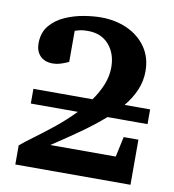

<svg xmlns="http://www.w3.org/2000/svg" viewBox="-78 -752 743 821"><g transform="rotate(10 293.5 -341.5)"><path d="M569.8 -268.1H396Q351.6 -229 295.7 -189.5Q239.7 -149.9 175.8 -107.9H460L479 -195.8H543V0H43V-83Q65.4 -102.1 103 -129.6Q140.6 -157.2 184.1 -192.1Q227.5 -227.1 267.1 -268.1H63V-332H319.8Q344.7 -366.7 359.9 -404.1Q375 -441.4 375 -480Q375 -539.6 341.6 -577.9Q308.1 -616.2 251 -616.2Q231 -616.2 220.7 -614.3Q210.4 -612.3 193.8 -606.9V-472.2Q193.8 -472.2 183.6 -467.5Q173.3 -462.9 157.7 -458Q142.1 -453.1 126 -453.1Q89.4 -453.1 70.1 -473.6Q50.8 -494.1 50.8 -526.9Q50.8 -574.2 76.2 -604.7Q101.6 -635.3 140.4 -652.3Q179.2 -669.4 220.7 -676.3Q262.2 -683.1 294.9 -683.1Q358.4 -683.1 409.9 -659.7Q461.4 -636.2 491.7 -592.5Q522 -548.8 522 -488.8Q522 -446.3 505.6 -407.5Q489.3 -368.7 459 -332H569.8Z"/></g></svg>

Font: Charis
Style: Bold
Weight: 700
Designer: Walt Agee, Miriam Martin, Annie Olsen, Victor Gaultney, Lorna Priest, Alan Ward, Bob Hallissy, Martin Hosken, Sharon Cor
Foundry: SIL Global
Version: Version 7.000